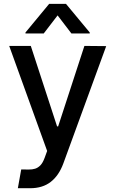

<svg xmlns="http://www.w3.org/2000/svg" viewBox="-20 -787 607 1010"><path d="M28.4 -545.5H142L280.2 -122.2H285.9L424 -545.5L538.7 -544.4L313.2 72.8Q289.8 136.4 247 169.7Q204.2 203.1 138.5 203.1H73.9L91.6 104.4Q113.6 104.4 131.7 104.8Q149.9 105.1 165 100.3Q180 95.5 192.5 82.7Q204.9 70 214.8 43.3L228 7.1ZM238.6 -766.7H327.1L452.1 -616.1V-610.8H355.8L283 -706L209.9 -610.8H114V-616.1Z"/></svg>

Font: Cannonade Med
Style: Regular
Weight: 500
Designer: Rasmus Andersson
Foundry: rsms
Version: Version 3.012;git-f93a4a705